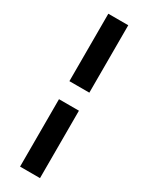

<svg xmlns="http://www.w3.org/2000/svg" viewBox="-238 -760 776 1005"><g transform="rotate(30 150.0 -258.0)"><path d="M90 -312.5H210.5V-720H90ZM90 204H210.5V-203.5H90Z"/></g></svg>

Font: Manrope
Style: Bold
Weight: 700
Designer: Mikhail Sharanda
Foundry: Mikhail Sharanda
Version: Version 4.505;FEAKit 1.0